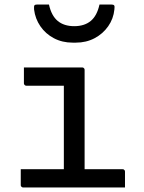

<svg xmlns="http://www.w3.org/2000/svg" viewBox="-20 -831 640 851"><path d="M72 -81H263V-451H97Q94 -451 91.5 -452.5Q89 -454 87.5 -456.5Q86 -459 86 -462V-532H344Q348 -532 350 -530.5Q352 -529 353.5 -527Q355 -525 355 -521V-81H523Q527 -81 529 -79.5Q531 -78 532.5 -76Q534 -74 534 -70V0H83Q80 0 77.5 -1.5Q75 -3 73.5 -5Q72 -7 72 -11ZM309 -715Q354 -715 382 -738Q410 -761 421 -811H473Q483 -811 486 -807Q489 -803 487 -789Q483 -748 459.5 -714.5Q436 -681 399 -661.5Q362 -642 316 -642H302Q256 -642 219 -661.5Q182 -681 159 -714.5Q136 -748 131 -789Q130 -803 132.5 -807Q135 -811 145 -811H197Q208 -761 236 -738Q264 -715 309 -715Z"/></svg>

Font: Code D OnePiece
Style: Regular
Weight: 400
Version: Version 1.085; ttfautohint (v1.8.4.7-5d5b);Nerd Fonts 3.0.2